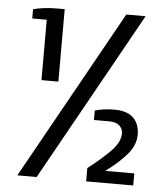

<svg xmlns="http://www.w3.org/2000/svg" viewBox="-51 -746 692 792"><g transform="rotate(5 295.0 -350.0)"><path d="M50 0 440 -700H520L130 0ZM335 0V-55Q388 -96 426.5 -134.5Q465 -173 465 -210Q465 -229 450.5 -242Q436 -255 410 -255H345V-294Q360 -299 381.5 -302Q403 -305 425 -305Q478 -305 504 -280Q530 -255 530 -210Q530 -169 500 -132Q470 -95 410 -50H530V0ZM115 -400V-650H55V-688Q70 -693 97 -696.5Q124 -700 150 -700H185V-400Z"/></g></svg>

Font: Cuprum
Style: Regular
Weight: 400
Designer: Jovanny Lemonad
Foundry: Jovanny Lemonad
Version: Version 3.000